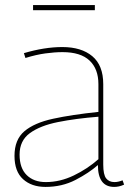

<svg xmlns="http://www.w3.org/2000/svg" viewBox="-20 -725 514 755"><path d="M37 -112Q37 -176 76 -209Q115 -242 188.5 -258Q262 -274 367 -285V-394Q367 -454 332 -487Q297 -520 226 -520Q195 -520 158.5 -515Q122 -510 80 -497L74 -516Q155 -540 225 -540Q300 -540 343 -504Q386 -468 386 -394V-78Q386 -38 397.5 -23.5Q409 -9 430 -9Q445 -9 462 -16L468 1Q457 6 447.5 8Q438 10 429 10Q365 10 365 -76Q330 -45 277 -17.5Q224 10 159 10Q104 10 70.5 -20.5Q37 -51 37 -112ZM57 -117Q57 -64 85 -36.5Q113 -9 160 -9Q216 -9 270 -35Q324 -61 367 -99V-266Q278 -259 208 -245Q138 -231 97.5 -201.5Q57 -172 57 -117ZM110 -685V-705H353V-685Z"/></svg>

Font: Georama Thin
Style: Regular
Weight: 100
Designer: Jean-Baptiste Levee
Foundry: Production Type
Version: Version 1.000